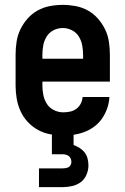

<svg xmlns="http://www.w3.org/2000/svg" viewBox="-20 -548 515 788"><path d="M239 8Q213 8 186 3Q159 -2 135.5 -15Q112 -28 93.5 -48Q75 -68 64 -92.5Q53 -117 48.5 -143.5Q44 -170 44 -197V-323Q44 -350 48 -376.5Q52 -403 63.5 -427Q75 -451 93 -471.5Q111 -492 134.5 -505Q158 -518 184.5 -523Q211 -528 238 -528Q264 -528 290.5 -523Q317 -518 340.5 -505Q364 -492 382 -471.5Q400 -451 411.5 -427Q423 -403 427 -376.5Q431 -350 431 -323V-213H154V-197Q154 -177 158 -157.5Q162 -138 172.5 -121.5Q183 -105 201.5 -96Q220 -87 239 -87Q254 -87 268 -90Q282 -93 293.5 -101.5Q305 -110 311.5 -123Q318 -136 319 -150H429Q428 -127 420.5 -105Q413 -83 400.5 -64Q388 -45 369.5 -30.5Q351 -16 329.5 -7.5Q308 1 285.5 4.5Q263 8 239 8ZM321 -307V-323Q321 -342 317.5 -361.5Q314 -381 303.5 -398Q293 -415 275 -424Q257 -433 238 -433Q218 -433 200 -424Q182 -415 171.5 -398Q161 -381 157.5 -361.5Q154 -342 154 -323V-307ZM140 220V143H238Q244 143 250 142Q256 141 261.5 138Q267 135 270 129Q273 123 273 117Q273 110 270.5 103.5Q268 97 263 93Q258 89 251 87Q244 85 238 85H193V0H282V47Q295 52 307 59.5Q319 67 327.5 78Q336 89 339.5 103Q343 117 343 131Q343 150 335 169Q327 188 311.5 199.5Q296 211 276.5 215.5Q257 220 238 220Z"/></svg>

Font: Iosevka QP
Style: Bold
Weight: 700
Designer: Belleve Invis
Foundry: Belleve Invis
Version: Version 20.0.0; ttfautohint (v1.8.4)